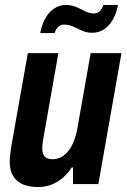

<svg xmlns="http://www.w3.org/2000/svg" viewBox="-20 -741 513 773"><path d="M134 12Q97 12 71.5 1Q46 -10 32.5 -33Q19 -56 19 -91Q19 -104 21 -118.5Q23 -133 25 -149L92 -527H215L153 -175Q152 -167 151 -159.5Q150 -152 150 -144Q150 -130 154.5 -119.5Q159 -109 169 -104.5Q179 -100 193 -100Q210 -100 226 -108.5Q242 -117 255 -133Q268 -149 277.5 -173Q287 -197 292 -227L345 -527H469L376 0H274V-67H269Q253 -42 231.5 -24Q210 -6 185.5 3Q161 12 134 12ZM142 -608Q148 -641 162 -666.5Q176 -692 197.5 -706.5Q219 -721 245 -721Q268 -721 286.5 -713Q305 -705 322.5 -696Q340 -687 359 -687Q372 -687 381.5 -696Q391 -705 396 -721H455Q449 -688 434.5 -662.5Q420 -637 399 -623Q378 -609 351 -609Q329 -609 310.5 -617.5Q292 -626 274.5 -634Q257 -642 238 -642Q224 -642 214.5 -633Q205 -624 200 -608Z"/></svg>

Font: Archivo Condensed
Style: Bold Italic
Weight: 700
Width: 3
Italic angle: -10°
Designer: Hector Gatti
Foundry: Omnibus-Type
Version: Version 2.001